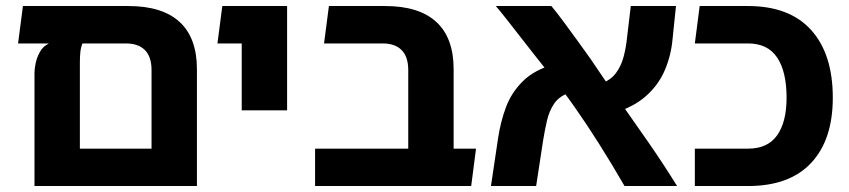

<svg xmlns="http://www.w3.org/2000/svg" viewBox="-20 -623 2842 643"><path d="M409.8 -602.8Q523.5 -602.8 581.5 -549.5Q639.5 -496.2 639.5 -391.2V0H95.5V-379.2Q95.5 -393 99.6 -412.2Q103.8 -431.5 113.9 -449.6Q124 -467.8 143.8 -477.5H40.5L56.8 -602.8ZM487.5 -125.2V-388.2Q487.5 -433 465.4 -455.2Q443.2 -477.5 401.8 -477.5H256.2Q250.5 -463.8 249 -447.6Q247.5 -431.5 247.5 -415.2V-125.2Z M789.5 -253.5V-602.8H941.5V-253.5ZM708.2 -477.5 724.5 -602.8H874.8V-477.5Z M1347.2 0V-388.2Q1347.2 -433 1325.1 -455.2Q1303 -477.5 1261.5 -477.5H1065.2L1081.5 -602.8H1269.5Q1383.2 -602.8 1441.2 -549.5Q1499.2 -496.2 1499.2 -391.2V-114.5Q1491.8 -85.2 1472.4 -56Q1453 -26.8 1433 0ZM1035.2 0V-125.2H1574.2L1558 0Z M2071.5 0Q2027.8 -75.8 1986.2 -141.4Q1944.8 -207 1902.5 -267.2Q1860.2 -327.5 1812 -386Q1791.8 -411.2 1767.2 -442.5Q1742.8 -473.8 1718.5 -504.9Q1694.2 -536 1673.9 -561.9Q1653.5 -587.8 1640.5 -602.8H1826.5Q1846 -579.5 1869.1 -548Q1892.2 -516.5 1915.5 -484.6Q1938.8 -452.8 1957 -426.8Q2003 -358.2 2052.1 -288.4Q2101.2 -218.5 2151 -147Q2200.8 -75.5 2247.5 0ZM1624.2 0 1648.2 -161.2Q1656.5 -215.8 1674.6 -264.4Q1692.8 -313 1730.9 -350.9Q1769 -388.8 1836 -408L1881.2 -310.2Q1851.2 -299 1835.2 -275Q1819.2 -251 1811.9 -219.4Q1804.5 -187.8 1798.8 -152.2L1775.5 0ZM2034.5 -244.2 1990 -342Q2024.5 -354 2042.4 -377.8Q2060.2 -401.5 2068.6 -433.5Q2077 -465.5 2080.2 -499.5L2092.5 -602.8H2243.8L2232.2 -490.5Q2227.2 -436.8 2206.4 -387.9Q2185.5 -339 2143.9 -301.8Q2102.2 -264.5 2034.5 -244.2Z M2307 0V-125.2H2485.2Q2551 -125.2 2582.6 -169.9Q2614.2 -214.5 2614.2 -295.8Q2614.2 -383.2 2582.6 -430.4Q2551 -477.5 2485.2 -477.5H2307L2323.2 -602.8H2485.2Q2624 -602.8 2696.5 -522.4Q2769 -442 2769 -295.8Q2769 -154.8 2696.5 -77.4Q2624 0 2485.2 0Z"/></svg>

Font: Noto Sans Hebrew Light
Style: Regular
Weight: 100
Version: Version 3.000